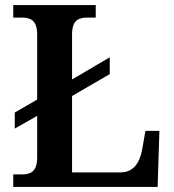

<svg xmlns="http://www.w3.org/2000/svg" viewBox="-20 -734 682 754"><path d="M32 0H599L606 -220H551L538 -145C528 -94 504 -57 453 -57H263V-357L411 -443V-509L263 -422V-602C264 -657 291 -665 325 -665H356V-714H32V-665H63C98 -665 126 -657 126 -598V-343L38 -292V-229L126 -279V-116C126 -57 98 -49 63 -49H32Z"/></svg>

Font: Noto Serif SemiBold
Style: Regular
Weight: 600
Designer: Monotype Design Team
Foundry: Monotype Imaging Inc.
Version: Version 2.013